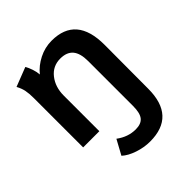

<svg xmlns="http://www.w3.org/2000/svg" viewBox="-196 -624 972 972"><g transform="rotate(-45 290.0 -138.0)"><path d="M167 167 210 88Q258 124 313 124Q352 124 369.5 102.5Q387 81 387 30V-291Q387 -347 364.5 -373.5Q342 -400 296 -400Q242 -400 209 -358Q176 -316 176 -255V0H60V-354Q60 -386 55.5 -408.5Q51 -431 38 -455L141 -495Q150 -480 157.5 -457.5Q165 -435 166 -416Q194 -451 237.5 -473Q281 -495 329 -495Q504 -495 504 -291L503 23Q503 219 321 219Q278 219 235 204.5Q192 190 167 167Z"/></g></svg>

Font: Niramit SemiBold
Style: Regular
Weight: 600
Designer: Katatrad Aksorn Co.,Ltd.
Foundry: Cadson Demak Co.,Ltd.
Version: Version 1.001; ttfautohint (v1.6)